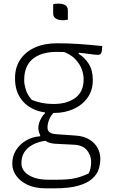

<svg xmlns="http://www.w3.org/2000/svg" viewBox="-20 -777 640 1047"><path d="M189 -79Q189 -94 194 -108.5Q199 -123 207 -136.5Q215 -150 225 -159V-175H288Q263 -158 251 -131.5Q239 -105 239 -82Q239 -65 250 -56Q261 -47 289 -45L390 -38Q437 -35 467 -16.5Q497 2 512 29.5Q527 57 527 88V91Q527 118 518 146Q509 174 483 197.5Q457 221 407.5 235.5Q358 250 277 250H230Q170 250 129.5 230.5Q89 211 68 180.5Q47 150 47 118V114Q47 75 67 42.5Q87 10 121.5 -10.5Q156 -31 199 -34V-50L237 -11Q190 -5 158.5 12Q127 29 112 54Q97 79 97 110V115Q97 139 114 159Q131 179 164 191Q197 203 243 203H292Q350 203 386.5 195.5Q423 188 463 169Q470 158 473.5 140.5Q477 123 477 107V105Q477 70 454 42Q431 14 381 12L282 7Q249 5 228.5 -8.5Q208 -22 198.5 -41.5Q189 -61 189 -79ZM315 -499 409 -507V-483Q441 -465 463.5 -429.5Q486 -394 486 -342V-338Q486 -285 458 -245Q430 -205 382 -183Q334 -161 274 -161Q210 -160 162.5 -182Q115 -204 88.5 -246.5Q62 -289 62 -348V-352Q62 -409 90 -451.5Q118 -494 169.5 -517.5Q221 -541 291 -541Q354 -541 411 -537Q468 -533 537 -526Q537 -524 537 -521Q537 -518 537 -516Q537 -500 532.5 -489Q528 -478 515 -478Q498 -478 472 -482Q446 -486 402.5 -490Q359 -494 289 -494Q206 -494 159 -456Q112 -418 112 -341V-337Q112 -318 120.5 -289Q129 -260 154 -232Q182 -221 210 -215.5Q238 -210 272 -210Q346 -210 391 -243.5Q436 -277 436 -344V-348Q436 -369 426.5 -397.5Q417 -426 391 -454Q365 -482 315 -499ZM270 -754Q273 -755 276.5 -755.5Q280 -756 283.5 -756.5Q287 -757 291.5 -757Q296 -757 300 -757Q324 -757 337 -748Q350 -739 350 -722V-670Q347 -669 343.5 -668.5Q340 -668 336.5 -667.5Q333 -667 329 -667Q325 -667 320 -667Q297 -667 283.5 -676.5Q270 -686 270 -702Z"/></svg>

Font: Recursive Casual Light
Style: Regular
Weight: 300
Version: Version 1.047